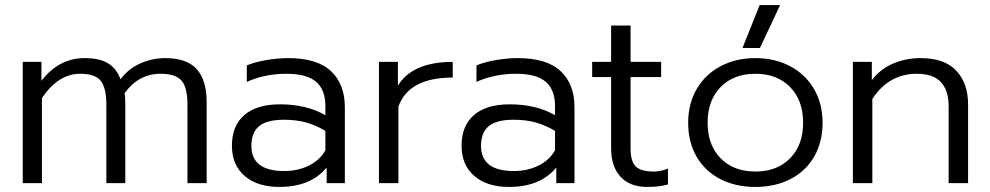

<svg xmlns="http://www.w3.org/2000/svg" viewBox="-20 -725 3917 760"><path d="M70 -480H144V-405Q213 -495 315 -495Q375 -495 408.5 -474Q442 -453 457 -411Q489 -454 536.5 -474.5Q584 -495 634 -495Q720 -495 759 -451Q798 -407 798 -321V0H722V-312Q722 -379 698.5 -406Q675 -433 615 -433Q529 -433 473 -356Q476 -342 476 -310V0H401V-310Q401 -377 379 -405Q357 -433 297 -433Q211 -433 146 -337V0H70Z M898 -148Q898 -227 947 -269.5Q996 -312 1089 -312Q1193 -312 1268 -269V-305Q1268 -370 1231 -401.5Q1194 -433 1114 -433Q1029 -433 957 -401V-466Q987 -479 1033 -487Q1079 -495 1121 -495Q1235 -495 1290 -443.5Q1345 -392 1345 -301V0H1273V-62Q1210 15 1086 15Q999 15 948.5 -28.5Q898 -72 898 -148ZM1268 -130V-207Q1229 -230 1190.5 -240.5Q1152 -251 1104 -251Q1036 -251 1005.5 -225.5Q975 -200 975 -148Q975 -48 1105 -48Q1159 -48 1202.5 -69.5Q1246 -91 1268 -130Z M1480 -480H1555V-386Q1613 -480 1772 -480V-418Q1598 -418 1557 -303V0H1480Z M1807 -148Q1807 -227 1856 -269.5Q1905 -312 1998 -312Q2102 -312 2177 -269V-305Q2177 -370 2140 -401.5Q2103 -433 2023 -433Q1938 -433 1866 -401V-466Q1896 -479 1942 -487Q1988 -495 2030 -495Q2144 -495 2199 -443.5Q2254 -392 2254 -301V0H2182V-62Q2119 15 1995 15Q1908 15 1857.5 -28.5Q1807 -72 1807 -148ZM2177 -130V-207Q2138 -230 2099.5 -240.5Q2061 -251 2013 -251Q1945 -251 1914.5 -225.5Q1884 -200 1884 -148Q1884 -48 2014 -48Q2068 -48 2111.5 -69.5Q2155 -91 2177 -130Z M2399 -139V-420H2324V-480H2399V-624H2476V-480H2597V-420H2476V-137Q2476 -87 2496 -66.5Q2516 -46 2569 -46Q2595 -46 2624 -58V5Q2591 15 2542 15Q2474 15 2436.5 -25Q2399 -65 2399 -139Z M2987 -705H3068L2988 -535H2919ZM2704 -239Q2704 -315 2738 -373Q2772 -431 2832.5 -463Q2893 -495 2970 -495Q3047 -495 3107.5 -463Q3168 -431 3202 -373Q3236 -315 3236 -239Q3236 -162 3202.5 -104.5Q3169 -47 3108.5 -16Q3048 15 2970 15Q2892 15 2831.5 -16Q2771 -47 2737.5 -104.5Q2704 -162 2704 -239ZM3159 -239Q3159 -328 3107.5 -380.5Q3056 -433 2970 -433Q2884 -433 2832.5 -380.5Q2781 -328 2781 -239Q2781 -151 2832.5 -98.5Q2884 -46 2970 -46Q3056 -46 3107.5 -98.5Q3159 -151 3159 -239Z M3356 -480H3431V-408Q3466 -453 3516.5 -474Q3567 -495 3624 -495Q3719 -495 3765.5 -445Q3812 -395 3812 -311V0H3735V-304Q3735 -366 3705 -399.5Q3675 -433 3609 -433Q3498 -433 3433 -333V0H3356Z"/></svg>

Font: Prompt Light
Style: Regular
Weight: 300
Designer: Katatrad Team
Foundry: CadsonDemak
Version: Version 1.001